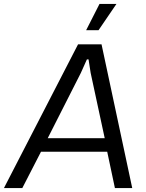

<svg xmlns="http://www.w3.org/2000/svg" viewBox="-60 -954 742 974"><path d="M377 -800.8 444.8 -934.1H530.8L439.9 -800.8ZM-40 0 335.9 -729H455.1L610.8 0H522.9L483.9 -184.1H147.9L53.2 0ZM182.1 -252.9H471.2L399.9 -584L389.2 -652.8H380.9L350.1 -584Z"/></svg>

Font: Hubot Sans
Style: Italic
Weight: 400
Italic angle: -10°
Designer: Deni Anggara
Foundry: GitHub
Version: Version 1.001;gftools[0.9.31]